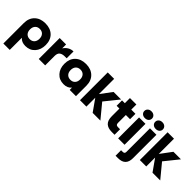

<svg xmlns="http://www.w3.org/2000/svg" viewBox="174 -2080 3620 3620"><g transform="rotate(45 1984.5 -269.5)"><path d="M374 6.8Q272.9 6.8 219.2 -57.1V266.1H48.8V-278.8Q48.8 -410.2 128.4 -487.5Q208 -564.9 341.8 -564.9Q477.1 -564.9 555.9 -487.8Q634.8 -410.6 634.8 -278.8Q634.8 -151.9 563 -72.5Q491.2 6.8 374 6.8ZM249.8 -378.4Q215.8 -341.8 215.8 -278.8Q215.8 -215.8 249.8 -179.4Q283.7 -143.1 341.8 -143.1Q399.9 -143.1 433.8 -179.4Q467.8 -215.8 467.8 -278.8Q467.8 -341.8 433.8 -378.4Q399.9 -415 341.8 -415Q283.7 -415 249.8 -378.4Z M727.1 0V-558.1H897.9V-453.1Q930.7 -504.9 981 -534.4Q1031.2 -564 1089.8 -564V-380.9H1041Q970.2 -380.9 934.1 -350.8Q897.9 -320.8 897.9 -253.9V0Z M1393.6 6.8Q1276.4 6.8 1204.3 -72.8Q1132.3 -152.3 1132.3 -278.8Q1132.3 -410.6 1211.4 -487.8Q1290.5 -564.9 1425.8 -564.9Q1559.6 -564.9 1639.2 -487.5Q1718.8 -410.2 1718.8 -278.8V0H1551.8V-61Q1497.6 6.8 1393.6 6.8ZM1333.5 -378.4Q1299.3 -341.8 1299.3 -278.8Q1299.3 -215.8 1333.5 -179.4Q1367.7 -143.1 1425.8 -143.1Q1483.9 -143.1 1517.8 -179.4Q1551.8 -215.8 1551.8 -278.8Q1551.8 -341.8 1517.8 -378.4Q1483.9 -415 1425.8 -415Q1367.7 -415 1333.5 -378.4Z M1826.2 0V-740.2H1997.1V-334L2164.1 -558.1H2365.2L2140.1 -278.8L2370.1 0H2164.1L1997.1 -236.8V0Z M2748 0H2670.9Q2569.3 0 2516.6 -50.3Q2463.9 -100.6 2463.9 -209V-414.1H2389.2V-558.1H2463.9V-694.8H2635.3V-558.1H2747.1V-414.1H2635.3V-206.1Q2635.3 -173.3 2648.4 -160.2Q2661.6 -147 2693.8 -147H2748Z M2843.8 0V-558.1H3014.6V0ZM2827.6 -714.8Q2827.6 -753.9 2856 -779.5Q2884.3 -805.2 2929.7 -805.2Q2975.1 -805.2 3003.4 -779.5Q3031.7 -753.9 3031.7 -714.8Q3031.7 -676.3 3003.4 -651.1Q2975.1 -626 2929.7 -626Q2884.3 -626 2856 -651.1Q2827.6 -676.3 2827.6 -714.8Z M3041 266.1V119.1H3083Q3110.4 119.1 3122.3 107.4Q3134.3 95.7 3134.3 68.8V-558.1H3306.2V66.9Q3306.2 266.1 3106.4 266.1ZM3117.2 -714.8Q3117.2 -753.9 3145.5 -779.5Q3173.8 -805.2 3219.2 -805.2Q3264.6 -805.2 3293 -779.5Q3321.3 -753.9 3321.3 -714.8Q3321.3 -676.3 3293 -651.1Q3264.6 -626 3219.2 -626Q3173.8 -626 3145.5 -651.1Q3117.2 -676.3 3117.2 -714.8Z M3421.9 0V-740.2H3592.8V-334L3759.8 -558.1H3960.9L3735.8 -278.8L3965.8 0H3759.8L3592.8 -236.8V0Z"/></g></svg>

Font: Biathlonist
Style: Bold
Weight: 700
Designer: Go4gold
Foundry: Go4gold
Version: Version 3.010;FEAKit 1.0